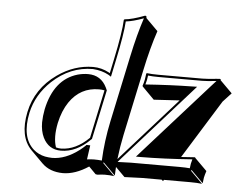

<svg xmlns="http://www.w3.org/2000/svg" viewBox="-53 -763 1130 895"><g transform="rotate(5 512.0 -315.5)"><path d="M785.2 -318.8Q785.2 -318.8 664.6 -311.5L608.4 -368.2L606.9 -371.1Q612.3 -386.7 615.2 -401.9Q615.7 -405.3 619.1 -429.2L621.6 -432.1Q644 -429.2 677.2 -429.2H881.3Q901.9 -429.2 949.2 -434.1Q961.4 -435.5 963.4 -435.1Q965.8 -434.6 966.8 -434.1Q967.8 -431.6 967.3 -429.2L1023.9 -372.6Q1014.2 -362.8 984.9 -330.6L814.9 -56.6L879.9 -61L881.3 -58.1L938 -1.5Q932.6 14.6 929.2 29.8Q928.7 31.7 925.8 56.6L869.1 0L866.2 2.9L922.9 59.6Q900.4 56.6 867.7 56.6H744.6L740.7 63L733.9 56.6H641.6L560.1 59.6L516.6 16.1Q515.1 38.6 514.6 56.6L458 0L455.6 2.9L512.2 59.6Q493.2 56.6 468.3 56.6Q456.1 56.6 433.1 59.6Q426.8 59.1 424.8 58.1L392.1 24.9Q330.1 65.9 272.5 66.4Q210.9 65.9 174.3 29.8L117.7 -26.9Q59.1 -86.9 83 -203.1Q106.4 -314.5 203.6 -383.3Q281.7 -438.5 370.1 -439Q409.2 -439 444.8 -419.9Q447.8 -418 449.7 -417L463.4 -481.9Q491.2 -613.3 493.2 -669.9L496.1 -672.9Q531.2 -675.8 590.3 -698.2Q594.2 -697.8 596.2 -696.3Q598.1 -692.9 597.2 -688L653.8 -631.3Q626.5 -550.8 604 -443.4L538.6 -135.3Q526.9 -79.6 520 -21Q522.9 -23.9 529.8 -32.2ZM230 -50.3Q242.2 -46.9 253.9 -46.9Q322.8 -47.9 384.3 -108.9L432.1 -335Q419.9 -337.4 406.2 -337.4Q319.3 -337.4 268.6 -263.2Q241.2 -222.7 228.5 -164.6Q214.4 -95.2 230 -50.3ZM376.5 -62V-64H374.5ZM367.7 -70.8 370.6 -74.2 388.2 -73.7 378.9 -7.3Q398.9 -9.8 411.6 -9.8Q430.7 -9.8 448.2 -7.8Q452.1 -98.6 472.2 -193.8L537.6 -502Q560.1 -608.4 585.9 -685.5Q535.6 -667 502.9 -663.6Q499.5 -604.5 473.1 -480L456.5 -400.9L444.3 -408.7Q412.6 -426.3 370.1 -429.2Q263.7 -429.2 179.7 -350.6Q111.8 -286.6 92.8 -200.7Q68.4 -84.5 128.4 -30.3Q151.9 -9.8 183.1 -3.4Q199.2 -0.5 215.8 0Q278.3 0 342.3 -48.8Q356.4 -59.6 367.7 -70.8ZM393.6 -104 391.1 -102.1Q326.2 -37.1 253.9 -37.1Q196.3 -37.1 169.9 -90.3Q155.3 -120.6 155.3 -161.1Q155.8 -190.4 162.1 -223.1Q192.4 -365.2 300.8 -397Q325.7 -403.8 349.6 -403.8Q410.6 -403.8 437.5 -347.7Q439.9 -342.8 441.4 -338.9L442.9 -335.9ZM627.4 -40H605L920.9 -393.6Q940.9 -415.5 948.2 -423.8Q902.3 -418.9 881.3 -418.9H677.2Q649.4 -418.9 628.4 -421.4Q626.5 -405.3 625 -399.9Q623 -390.6 619.6 -378.9Q736.8 -387.2 838.4 -388.7L860.8 -389.2L537.1 -25.4Q522.5 -8.8 522 -7.8Q564.5 -9.8 585 -9.8H811Q839.4 -9.8 859.9 -7.8Q861.8 -24.4 862.8 -29.3Q864.7 -38.6 868.2 -50.3Q735.8 -40.5 627.4 -40Z"/></g></svg>

Font: Linux Biolinum Shadow O
Style: Italic
Weight: 400
Italic angle: -12°
Designer: Philipp H. Poll
Foundry: Philipp H. Poll
Version: Version 0.6.2